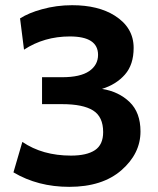

<svg xmlns="http://www.w3.org/2000/svg" viewBox="-20 -706 608 738"><path d="M246.1 12.2Q125.5 12.2 31.7 -43.5L65.9 -160.6Q143.1 -107.9 252.9 -107.9Q313.5 -107.9 345 -128.9Q376.5 -149.9 376.5 -198.2Q376.5 -257.3 337.6 -281.5Q298.8 -305.7 218.8 -305.7H141.6V-409.2H218.8Q288.6 -409.2 322.8 -432.6Q356.9 -456.1 356.9 -495.1Q356.9 -565.9 248.5 -565.9Q149.9 -565.9 72.3 -515.1L57.1 -635.3Q90.8 -656.7 141.1 -670.4Q196.8 -686 257.3 -686Q357.4 -686 420.9 -646Q493.7 -600.1 493.7 -522Q493.7 -457.5 460.2 -419.4Q426.8 -381.3 372.1 -364.3Q436.5 -354 478.3 -313.7Q520 -273.4 520 -200.7Q520 -115.7 446.8 -51.8Q373.5 12.2 246.1 12.2Z"/></svg>

Font: Cadman
Style: Bold
Weight: 700
Designer: Paul James MIller
Foundry: High-Logic / Made with FontCreator
Version: Version 2.114;March 28, 2021;FontCreator 13.0.0.2683 64-bit